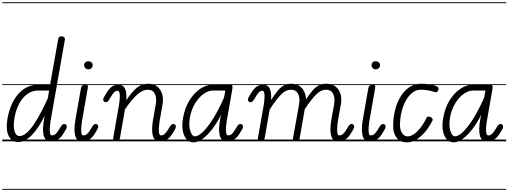

<svg xmlns="http://www.w3.org/2000/svg" viewBox="-25 -1250 4496 1698"><path d="M103 -207.5Q91 -134 103.5 -90.5Q116 -47 147.5 -47Q179.5 -47 212.5 -76.5Q245.5 -106 277.8 -154.8Q310 -203.5 340.5 -262.5Q371 -321.5 397.5 -380.5L409.5 -449.5H317Q261 -449.5 217.5 -419Q174 -388.5 145 -334Q116 -279.5 103 -207.5ZM42 -205.5Q58.5 -295 95.8 -361.2Q133 -427.5 187.8 -464Q242.5 -500.5 312 -500.5H418L490.5 -908Q492.5 -920.5 501.2 -925Q510 -929.5 521 -928.5Q535 -928 543 -920Q551 -912 548.5 -897.5L421.5 -176.5Q418 -154 415.8 -124.8Q413.5 -95.5 417.2 -74Q421 -52.5 435 -52.5Q452 -52.5 466.8 -65Q481.5 -77.5 498.5 -106.5L507 -120.5Q517.5 -138.5 525.2 -146Q533 -153.5 543 -153.5Q553 -153.5 559.5 -147Q566 -140.5 566 -127.5Q566 -120 556.8 -104Q547.5 -88 535.5 -68Q514 -33 487.5 -16.5Q461 0 423.5 0Q390.5 0 374 -23.5Q357.5 -47 355.8 -91.5Q354 -136 365 -198.5L370.5 -228.5Q318 -119 257.5 -56.5Q197 6 135.5 6Q77.5 6 50.8 -49.8Q24 -105.5 42 -205.5ZM103 -207.5Q91 -134 103.5 -90.5Q116 -47 147.5 -47Q179.5 -47 212.5 -76.5Q245.5 -106 277.8 -154.8Q310 -203.5 340.5 -262.5Q371 -321.5 397.5 -380.5L409.5 -449.5H317Q261 -449.5 217.5 -419Q174 -388.5 145 -334Q116 -279.5 103 -207.5ZM42 -205.5Q58.5 -295 95.8 -361.2Q133 -427.5 187.8 -464Q242.5 -500.5 312 -500.5H418L490.5 -908Q492.5 -920.5 501.2 -925Q510 -929.5 521 -928.5Q535 -928 543 -920Q551 -912 548.5 -897.5L421.5 -176.5Q418 -154 415.8 -124.8Q413.5 -95.5 417.2 -74Q421 -52.5 435 -52.5Q452 -52.5 466.8 -65Q481.5 -77.5 498.5 -106.5L507 -120.5Q517.5 -138.5 525.2 -146Q533 -153.5 543 -153.5Q553 -153.5 559.5 -147Q566 -140.5 566 -127.5Q566 -120 556.8 -104Q547.5 -88 535.5 -68Q514 -33 487.5 -16.5Q461 0 423.5 0Q390.5 0 374 -23.5Q357.5 -47 355.8 -91.5Q354 -136 365 -198.5L370.5 -228.5Q318 -119 257.5 -56.5Q197 6 135.5 6Q77.5 6 50.8 -49.8Q24 -105.5 42 -205.5ZM-5 420.5H593V428.5H-5ZM-5 -16H593V0H-5ZM-5 -505.5H593V-497.5H-5ZM-5 -1230H593V-1222H-5Z M642.5 -194 690.5 -467Q692.5 -479 697.2 -486.5Q702 -494 710.8 -497.2Q719.5 -500.5 732.5 -500.5Q747 -500.5 750.5 -493.8Q754 -487 751 -470L699.5 -176Q696 -153 693.8 -124Q691.5 -95 695.2 -73.8Q699 -52.5 712.5 -52.5Q730 -52.5 744.8 -65Q759.5 -77.5 776.5 -106.5L785 -120.5Q795 -138.5 803 -146Q811 -153.5 821 -153.5Q831 -153.5 837.5 -147Q844 -140.5 844 -127.5Q844 -120 834.5 -104Q825 -88 813.5 -68Q792 -33 765.5 -16.5Q739 0 701.5 0Q677 0 661.8 -13Q646.5 -26 639.8 -51Q633 -76 633.8 -112Q634.5 -148 642.5 -194ZM719 -673.5Q719 -688 729 -698Q739 -708 756.5 -708Q772 -708 783.2 -698.8Q794.5 -689.5 794.5 -673.5Q794.5 -658.5 783.5 -647.8Q772.5 -637 756.5 -637Q740.5 -637 729.8 -647.8Q719 -658.5 719 -673.5ZM642.5 -194 690.5 -467Q692.5 -479 697.2 -486.5Q702 -494 710.8 -497.2Q719.5 -500.5 732.5 -500.5Q747 -500.5 750.5 -493.8Q754 -487 751 -470L699.5 -176Q696 -153 693.8 -124Q691.5 -95 695.2 -73.8Q699 -52.5 712.5 -52.5Q730 -52.5 744.8 -65Q759.5 -77.5 776.5 -106.5L785 -120.5Q795 -138.5 803 -146Q811 -153.5 821 -153.5Q831 -153.5 837.5 -147Q844 -140.5 844 -127.5Q844 -120 834.5 -104Q825 -88 813.5 -68Q792 -33 765.5 -16.5Q739 0 701.5 0Q677 0 661.8 -13Q646.5 -26 639.8 -51Q633 -76 633.8 -112Q634.5 -148 642.5 -194ZM719 -673.5Q719 -688 729 -698Q739 -708 756.5 -708Q772 -708 783.2 -698.8Q794.5 -689.5 794.5 -673.5Q794.5 -658.5 783.5 -647.8Q772.5 -637 756.5 -637Q740.5 -637 729.8 -647.8Q719 -658.5 719 -673.5ZM583 420.5H871V428.5H583ZM583 -16H871V0H583ZM583 -505.5H871V-497.5H583ZM583 -1230H871V-1222H583Z M1001 0Q990 0 982 -8.2Q974 -16.5 976.5 -32.5L1026.5 -316.5Q1029.5 -333.5 1032 -355.8Q1034.5 -378 1034.8 -398.8Q1035 -419.5 1030.5 -433.2Q1026 -447 1015.5 -447Q998.5 -447 985.2 -434.5Q972 -422 955.5 -393L947 -379Q936.5 -361 928.8 -353.5Q921 -346 911 -346Q901 -346 894.2 -352.5Q887.5 -359 887.5 -371.5Q887.5 -379 897 -395.2Q906.5 -411.5 918.5 -431.5Q940.5 -467 967.8 -486Q995 -505 1037.5 -499Q1060.5 -495.5 1073.5 -477.8Q1086.5 -460 1090.8 -430.8Q1095 -401.5 1092 -363.5Q1144 -441.5 1187.2 -475.5Q1230.5 -509.5 1286 -509.5Q1336 -509.5 1366.8 -483.8Q1397.5 -458 1409.2 -417Q1421 -376 1413 -330.5L1386.5 -178Q1382.5 -155.5 1380.2 -126Q1378 -96.5 1381.8 -74.5Q1385.5 -52.5 1399.5 -52.5Q1416.5 -52.5 1431.2 -65Q1446 -77.5 1463 -106.5L1471.5 -120.5Q1482 -138.5 1489.8 -146Q1497.5 -153.5 1507.5 -153.5Q1517.5 -153.5 1524 -147Q1530.5 -140.5 1530.5 -127.5Q1530.5 -120 1521.2 -104Q1512 -88 1500 -68Q1478.5 -33 1452 -16.5Q1425.5 0 1388 0Q1363 0 1347.8 -13.5Q1332.5 -27 1325.8 -52.8Q1319 -78.5 1320.2 -115.5Q1321.5 -152.5 1330 -199.5L1353.5 -333Q1358 -359 1354.2 -387.5Q1350.5 -416 1333.8 -436.2Q1317 -456.5 1281.5 -456.5Q1236.5 -456.5 1189 -414.2Q1141.5 -372 1080.5 -283.5L1036.5 -33Q1034 -16 1024 -8Q1014 0 1001 0ZM1001 0Q990 0 982 -8.2Q974 -16.5 976.5 -32.5L1026.5 -316.5Q1029.5 -333.5 1032 -355.8Q1034.5 -378 1034.8 -398.8Q1035 -419.5 1030.5 -433.2Q1026 -447 1015.5 -447Q998.5 -447 985.2 -434.5Q972 -422 955.5 -393L947 -379Q936.5 -361 928.8 -353.5Q921 -346 911 -346Q901 -346 894.2 -352.5Q887.5 -359 887.5 -371.5Q887.5 -379 897 -395.2Q906.5 -411.5 918.5 -431.5Q940.5 -467 967.8 -486Q995 -505 1037.5 -499Q1060.5 -495.5 1073.5 -477.8Q1086.5 -460 1090.8 -430.8Q1095 -401.5 1092 -363.5Q1144 -441.5 1187.2 -475.5Q1230.5 -509.5 1286 -509.5Q1336 -509.5 1366.8 -483.8Q1397.5 -458 1409.2 -417Q1421 -376 1413 -330.5L1386.5 -178Q1382.5 -155.5 1380.2 -126Q1378 -96.5 1381.8 -74.5Q1385.5 -52.5 1399.5 -52.5Q1416.5 -52.5 1431.2 -65Q1446 -77.5 1463 -106.5L1471.5 -120.5Q1482 -138.5 1489.8 -146Q1497.5 -153.5 1507.5 -153.5Q1517.5 -153.5 1524 -147Q1530.5 -140.5 1530.5 -127.5Q1530.5 -120 1521.2 -104Q1512 -88 1500 -68Q1478.5 -33 1452 -16.5Q1425.5 0 1388 0Q1363 0 1347.8 -13.5Q1332.5 -27 1325.8 -52.8Q1319 -78.5 1320.2 -115.5Q1321.5 -152.5 1330 -199.5L1353.5 -333Q1358 -359 1354.2 -387.5Q1350.5 -416 1333.8 -436.2Q1317 -456.5 1281.5 -456.5Q1236.5 -456.5 1189 -414.2Q1141.5 -372 1080.5 -283.5L1036.5 -33Q1034 -16 1024 -8Q1014 0 1001 0ZM861 420.5H1557.5V428.5H861ZM861 -16H1557.5V0H861ZM861 -505.5H1557.5V-497.5H861ZM861 -1230H1557.5V-1222H861Z M1654.5 -211Q1642 -136.5 1658 -90.5Q1674 -44.5 1698 -44.5Q1732 -44.5 1776.2 -90Q1820.5 -135.5 1867.5 -213.2Q1914.5 -291 1956.5 -387.5L1967.5 -449.5H1859.5Q1818.5 -449.5 1776.2 -420Q1734 -390.5 1701 -337Q1668 -283.5 1654.5 -211ZM1594 -208Q1610.5 -298.5 1651.5 -364Q1692.5 -429.5 1746.2 -465Q1800 -500.5 1854.5 -500.5H2015Q2027.5 -500.5 2030 -489.2Q2032.5 -478 2029 -458.5L1980.5 -182Q1977.5 -165.5 1975 -143.5Q1972.5 -121.5 1972.8 -100.8Q1973 -80 1977.5 -66.2Q1982 -52.5 1993 -52.5Q2010 -52.5 2024.8 -65Q2039.5 -77.5 2056.5 -106.5L2065 -120.5Q2075.5 -138.5 2083.2 -146Q2091 -153.5 2101 -153.5Q2111 -153.5 2117.5 -147Q2124 -140.5 2124 -127.5Q2124 -120 2114.8 -104Q2105.5 -88 2093.5 -68Q2072 -33 2045.5 -16.5Q2019 0 1981.5 0Q1931.5 0 1918.2 -52.5Q1905 -105 1922.5 -198.5L1929.5 -235Q1896 -166 1854 -110.8Q1812 -55.5 1768.5 -23.2Q1725 9 1686 9Q1652 9 1626.8 -17.2Q1601.5 -43.5 1591.8 -92.2Q1582 -141 1594 -208ZM1654.5 -211Q1642 -136.5 1658 -90.5Q1674 -44.5 1698 -44.5Q1732 -44.5 1776.2 -90Q1820.5 -135.5 1867.5 -213.2Q1914.5 -291 1956.5 -387.5L1967.5 -449.5H1859.5Q1818.5 -449.5 1776.2 -420Q1734 -390.5 1701 -337Q1668 -283.5 1654.5 -211ZM1594 -208Q1610.5 -298.5 1651.5 -364Q1692.5 -429.5 1746.2 -465Q1800 -500.5 1854.5 -500.5H2015Q2027.5 -500.5 2030 -489.2Q2032.5 -478 2029 -458.5L1980.5 -182Q1977.5 -165.5 1975 -143.5Q1972.5 -121.5 1972.8 -100.8Q1973 -80 1977.5 -66.2Q1982 -52.5 1993 -52.5Q2010 -52.5 2024.8 -65Q2039.5 -77.5 2056.5 -106.5L2065 -120.5Q2075.5 -138.5 2083.2 -146Q2091 -153.5 2101 -153.5Q2111 -153.5 2117.5 -147Q2124 -140.5 2124 -127.5Q2124 -120 2114.8 -104Q2105.5 -88 2093.5 -68Q2072 -33 2045.5 -16.5Q2019 0 1981.5 0Q1931.5 0 1918.2 -52.5Q1905 -105 1922.5 -198.5L1929.5 -235Q1896 -166 1854 -110.8Q1812 -55.5 1768.5 -23.2Q1725 9 1686 9Q1652 9 1626.8 -17.2Q1601.5 -43.5 1591.8 -92.2Q1582 -141 1594 -208ZM1547.5 420.5H2151V428.5H1547.5ZM1547.5 -16H2151V0H1547.5ZM1547.5 -505.5H2151V-497.5H1547.5ZM1547.5 -1230H2151V-1222H1547.5Z M2281 0Q2270 0 2262 -8.2Q2254 -16.5 2256.5 -32.5L2306.5 -316.5Q2309.5 -333.5 2312 -355.8Q2314.5 -378 2314.8 -398.8Q2315 -419.5 2310.5 -433.2Q2306 -447 2295.5 -447Q2278.5 -447 2265.2 -434.5Q2252 -422 2235.5 -393L2227 -379Q2216.5 -361 2208.8 -353.5Q2201 -346 2191 -346Q2181 -346 2174.2 -352.5Q2167.5 -359 2167.5 -371.5Q2167.5 -379 2177 -395.2Q2186.5 -411.5 2198.5 -431.5Q2220.5 -467 2247.8 -486Q2275 -505 2317.5 -499Q2340.5 -495.5 2353.2 -478Q2366 -460.5 2370.5 -432Q2375 -403.5 2372 -366Q2406 -418 2432.8 -449.5Q2459.5 -481 2487.5 -495.2Q2515.5 -509.5 2551.5 -509.5Q2594 -509.5 2622.5 -490.2Q2651 -471 2665.8 -439.2Q2680.5 -407.5 2681.5 -370.5Q2713.5 -420.5 2740.5 -451Q2767.5 -481.5 2796.2 -495.5Q2825 -509.5 2862 -509.5Q2912.5 -509.5 2943.8 -483.8Q2975 -458 2986.8 -417Q2998.5 -376 2990 -330.5L2963.5 -182Q2960.5 -165.5 2958.2 -143.5Q2956 -121.5 2956.2 -100.8Q2956.5 -80 2961 -66.2Q2965.5 -52.5 2976 -52.5Q2993.5 -52.5 3008.2 -65Q3023 -77.5 3040 -106.5L3048.5 -120.5Q3058.5 -138.5 3066.5 -146Q3074.5 -153.5 3084.5 -153.5Q3094.5 -153.5 3101 -147Q3107.5 -140.5 3107.5 -127.5Q3107.5 -120 3098 -104Q3088.5 -88 3077 -68Q3055.5 -33 3029 -16.5Q3002.5 0 2965 0Q2940 0 2924.8 -13.5Q2909.5 -27 2902.8 -52.5Q2896 -78 2897.2 -114.8Q2898.5 -151.5 2907 -198.5L2931 -333Q2935.5 -359 2931.2 -387.8Q2927 -416.5 2910 -436.5Q2893 -456.5 2858 -456.5Q2813.5 -456.5 2771.5 -414.8Q2729.5 -373 2670.5 -285.5L2624.5 -24.5Q2624 -18.5 2619.5 -9.2Q2615 0 2591.5 0Q2573 0 2569 -9.2Q2565 -18.5 2566.5 -27.5L2621 -333Q2625.5 -359 2621.5 -387.5Q2617.5 -416 2600 -436.2Q2582.5 -456.5 2547 -456.5Q2502 -456.5 2460.8 -414.2Q2419.5 -372 2360.5 -283L2316.5 -33Q2314 -16 2304 -8Q2294 0 2281 0ZM2281 0Q2270 0 2262 -8.2Q2254 -16.5 2256.5 -32.5L2306.5 -316.5Q2309.5 -333.5 2312 -355.8Q2314.5 -378 2314.8 -398.8Q2315 -419.5 2310.5 -433.2Q2306 -447 2295.5 -447Q2278.5 -447 2265.2 -434.5Q2252 -422 2235.5 -393L2227 -379Q2216.5 -361 2208.8 -353.5Q2201 -346 2191 -346Q2181 -346 2174.2 -352.5Q2167.5 -359 2167.5 -371.5Q2167.5 -379 2177 -395.2Q2186.5 -411.5 2198.5 -431.5Q2220.5 -467 2247.8 -486Q2275 -505 2317.5 -499Q2340.5 -495.5 2353.2 -478Q2366 -460.5 2370.5 -432Q2375 -403.5 2372 -366Q2406 -418 2432.8 -449.5Q2459.5 -481 2487.5 -495.2Q2515.5 -509.5 2551.5 -509.5Q2594 -509.5 2622.5 -490.2Q2651 -471 2665.8 -439.2Q2680.5 -407.5 2681.5 -370.5Q2713.5 -420.5 2740.5 -451Q2767.5 -481.5 2796.2 -495.5Q2825 -509.5 2862 -509.5Q2912.5 -509.5 2943.8 -483.8Q2975 -458 2986.8 -417Q2998.5 -376 2990 -330.5L2963.5 -182Q2960.5 -165.5 2958.2 -143.5Q2956 -121.5 2956.2 -100.8Q2956.5 -80 2961 -66.2Q2965.5 -52.5 2976 -52.5Q2993.5 -52.5 3008.2 -65Q3023 -77.5 3040 -106.5L3048.5 -120.5Q3058.5 -138.5 3066.5 -146Q3074.5 -153.5 3084.5 -153.5Q3094.5 -153.5 3101 -147Q3107.5 -140.5 3107.5 -127.5Q3107.5 -120 3098 -104Q3088.5 -88 3077 -68Q3055.5 -33 3029 -16.5Q3002.5 0 2965 0Q2940 0 2924.8 -13.5Q2909.5 -27 2902.8 -52.5Q2896 -78 2897.2 -114.8Q2898.5 -151.5 2907 -198.5L2931 -333Q2935.5 -359 2931.2 -387.8Q2927 -416.5 2910 -436.5Q2893 -456.5 2858 -456.5Q2813.5 -456.5 2771.5 -414.8Q2729.5 -373 2670.5 -285.5L2624.5 -24.5Q2624 -18.5 2619.5 -9.2Q2615 0 2591.5 0Q2573 0 2569 -9.2Q2565 -18.5 2566.5 -27.5L2621 -333Q2625.5 -359 2621.5 -387.5Q2617.5 -416 2600 -436.2Q2582.5 -456.5 2547 -456.5Q2502 -456.5 2460.8 -414.2Q2419.5 -372 2360.5 -283L2316.5 -33Q2314 -16 2304 -8Q2294 0 2281 0ZM2141 420.5H3134.5V428.5H2141ZM2141 -16H3134.5V0H2141ZM2141 -505.5H3134.5V-497.5H2141ZM2141 -1230H3134.5V-1222H2141Z M3184 -194 3232 -467Q3234 -479 3238.8 -486.5Q3243.5 -494 3252.2 -497.2Q3261 -500.5 3274 -500.5Q3288.5 -500.5 3292 -493.8Q3295.5 -487 3292.5 -470L3241 -176Q3237.5 -153 3235.2 -124Q3233 -95 3236.8 -73.8Q3240.5 -52.5 3254 -52.5Q3271.5 -52.5 3286.2 -65Q3301 -77.5 3318 -106.5L3326.5 -120.5Q3336.5 -138.5 3344.5 -146Q3352.5 -153.5 3362.5 -153.5Q3372.5 -153.5 3379 -147Q3385.5 -140.5 3385.5 -127.5Q3385.5 -120 3376 -104Q3366.5 -88 3355 -68Q3333.5 -33 3307 -16.5Q3280.5 0 3243 0Q3218.5 0 3203.2 -13Q3188 -26 3181.2 -51Q3174.5 -76 3175.2 -112Q3176 -148 3184 -194ZM3260.5 -673.5Q3260.5 -688 3270.5 -698Q3280.5 -708 3298 -708Q3313.5 -708 3324.8 -698.8Q3336 -689.5 3336 -673.5Q3336 -658.5 3325 -647.8Q3314 -637 3298 -637Q3282 -637 3271.2 -647.8Q3260.5 -658.5 3260.5 -673.5ZM3184 -194 3232 -467Q3234 -479 3238.8 -486.5Q3243.5 -494 3252.2 -497.2Q3261 -500.5 3274 -500.5Q3288.5 -500.5 3292 -493.8Q3295.5 -487 3292.5 -470L3241 -176Q3237.5 -153 3235.2 -124Q3233 -95 3236.8 -73.8Q3240.5 -52.5 3254 -52.5Q3271.5 -52.5 3286.2 -65Q3301 -77.5 3318 -106.5L3326.5 -120.5Q3336.5 -138.5 3344.5 -146Q3352.5 -153.5 3362.5 -153.5Q3372.5 -153.5 3379 -147Q3385.5 -140.5 3385.5 -127.5Q3385.5 -120 3376 -104Q3366.5 -88 3355 -68Q3333.5 -33 3307 -16.5Q3280.5 0 3243 0Q3218.5 0 3203.2 -13Q3188 -26 3181.2 -51Q3174.5 -76 3175.2 -112Q3176 -148 3184 -194ZM3260.5 -673.5Q3260.5 -688 3270.5 -698Q3280.5 -708 3298 -708Q3313.5 -708 3324.8 -698.8Q3336 -689.5 3336 -673.5Q3336 -658.5 3325 -647.8Q3314 -637 3298 -637Q3282 -637 3271.2 -647.8Q3260.5 -658.5 3260.5 -673.5ZM3124.5 420.5H3412.5V428.5H3124.5ZM3124.5 -16H3412.5V0H3124.5ZM3124.5 -505.5H3412.5V-497.5H3124.5ZM3124.5 -1230H3412.5V-1222H3124.5Z M3574 9Q3516.5 9 3484.2 -30Q3452 -69 3452 -134Q3452 -214 3470.2 -282.5Q3488.5 -351 3521.5 -402Q3554.5 -453 3599 -481.2Q3643.5 -509.5 3696 -509.5Q3731.5 -509.5 3768.5 -505Q3805.5 -500.5 3830 -490.5Q3841 -487 3846.8 -480.8Q3852.5 -474.5 3853.2 -466.8Q3854 -459 3849.5 -450Q3844 -436.5 3833.2 -435Q3822.5 -433.5 3805 -440.5Q3783 -448 3752 -452.2Q3721 -456.5 3696 -456.5Q3645 -456.5 3604 -414.5Q3563 -372.5 3538.5 -302.8Q3514 -233 3512 -149Q3511 -107.5 3529 -75.8Q3547 -44 3580.5 -44Q3622.5 -44 3667.5 -90Q3712.5 -136 3748.5 -210Q3753 -218.5 3762.8 -219.2Q3772.5 -220 3785.5 -213Q3795.5 -208 3799.5 -199.2Q3803.5 -190.5 3799.5 -183.5Q3754.5 -94 3694.5 -42.5Q3634.5 9 3574 9ZM3574 9Q3516.5 9 3484.2 -30Q3452 -69 3452 -134Q3452 -214 3470.2 -282.5Q3488.5 -351 3521.5 -402Q3554.5 -453 3599 -481.2Q3643.5 -509.5 3696 -509.5Q3731.5 -509.5 3768.5 -505Q3805.5 -500.5 3830 -490.5Q3841 -487 3846.8 -480.8Q3852.5 -474.5 3853.2 -466.8Q3854 -459 3849.5 -450Q3844 -436.5 3833.2 -435Q3822.5 -433.5 3805 -440.5Q3783 -448 3752 -452.2Q3721 -456.5 3696 -456.5Q3645 -456.5 3604 -414.5Q3563 -372.5 3538.5 -302.8Q3514 -233 3512 -149Q3511 -107.5 3529 -75.8Q3547 -44 3580.5 -44Q3622.5 -44 3667.5 -90Q3712.5 -136 3748.5 -210Q3753 -218.5 3762.8 -219.2Q3772.5 -220 3785.5 -213Q3795.5 -208 3799.5 -199.2Q3803.5 -190.5 3799.5 -183.5Q3754.5 -94 3694.5 -42.5Q3634.5 9 3574 9ZM3402.5 420.5H3858V428.5H3402.5ZM3402.5 -16H3858V0H3402.5ZM3402.5 -505.5H3858V-497.5H3402.5ZM3402.5 -1230H3858V-1222H3402.5Z M3955 -211Q3942.5 -136.5 3958.5 -90.5Q3974.5 -44.5 3998.5 -44.5Q4032.5 -44.5 4076.8 -90Q4121 -135.5 4168 -213.2Q4215 -291 4257 -387.5L4268 -449.5H4160Q4119 -449.5 4076.8 -420Q4034.5 -390.5 4001.5 -337Q3968.5 -283.5 3955 -211ZM3894.5 -208Q3911 -298.5 3952 -364Q3993 -429.5 4046.8 -465Q4100.5 -500.5 4155 -500.5H4315.5Q4328 -500.5 4330.5 -489.2Q4333 -478 4329.5 -458.5L4281 -182Q4278 -165.5 4275.5 -143.5Q4273 -121.5 4273.2 -100.8Q4273.5 -80 4278 -66.2Q4282.5 -52.5 4293.5 -52.5Q4310.5 -52.5 4325.2 -65Q4340 -77.5 4357 -106.5L4365.5 -120.5Q4376 -138.5 4383.8 -146Q4391.5 -153.5 4401.5 -153.5Q4411.5 -153.5 4418 -147Q4424.5 -140.5 4424.5 -127.5Q4424.5 -120 4415.2 -104Q4406 -88 4394 -68Q4372.5 -33 4346 -16.5Q4319.5 0 4282 0Q4232 0 4218.8 -52.5Q4205.5 -105 4223 -198.5L4230 -235Q4196.5 -166 4154.5 -110.8Q4112.5 -55.5 4069 -23.2Q4025.5 9 3986.5 9Q3952.5 9 3927.2 -17.2Q3902 -43.5 3892.2 -92.2Q3882.5 -141 3894.5 -208ZM3955 -211Q3942.5 -136.5 3958.5 -90.5Q3974.5 -44.5 3998.5 -44.5Q4032.5 -44.5 4076.8 -90Q4121 -135.5 4168 -213.2Q4215 -291 4257 -387.5L4268 -449.5H4160Q4119 -449.5 4076.8 -420Q4034.5 -390.5 4001.5 -337Q3968.5 -283.5 3955 -211ZM3894.5 -208Q3911 -298.5 3952 -364Q3993 -429.5 4046.8 -465Q4100.5 -500.5 4155 -500.5H4315.5Q4328 -500.5 4330.5 -489.2Q4333 -478 4329.5 -458.5L4281 -182Q4278 -165.5 4275.5 -143.5Q4273 -121.5 4273.2 -100.8Q4273.5 -80 4278 -66.2Q4282.5 -52.5 4293.5 -52.5Q4310.5 -52.5 4325.2 -65Q4340 -77.5 4357 -106.5L4365.5 -120.5Q4376 -138.5 4383.8 -146Q4391.5 -153.5 4401.5 -153.5Q4411.5 -153.5 4418 -147Q4424.5 -140.5 4424.5 -127.5Q4424.5 -120 4415.2 -104Q4406 -88 4394 -68Q4372.5 -33 4346 -16.5Q4319.5 0 4282 0Q4232 0 4218.8 -52.5Q4205.5 -105 4223 -198.5L4230 -235Q4196.5 -166 4154.5 -110.8Q4112.5 -55.5 4069 -23.2Q4025.5 9 3986.5 9Q3952.5 9 3927.2 -17.2Q3902 -43.5 3892.2 -92.2Q3882.5 -141 3894.5 -208ZM3848 420.5H4451.5V428.5H3848ZM3848 -16H4451.5V0H3848ZM3848 -505.5H4451.5V-497.5H3848ZM3848 -1230H4451.5V-1222H3848Z"/></svg>

Font: Edu VIC WA NT Pre Guide
Style: Regular
Weight: 400
Designer: Tina and Corey Anderson, Eben Sorkin, Mirko Velimirovic
Foundry: Google for Education
Version: Version 1.000